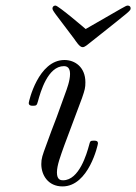

<svg xmlns="http://www.w3.org/2000/svg" viewBox="-20 -657 488 688"><path d="M168 -627C168 -619 174 -613 245 -519C253 -508 265 -488 276 -488C284 -488 290 -494 314 -513C451 -622 448 -618 448 -628C448 -633 444 -637 438 -637C430 -637 429 -634 287 -553C287 -553 189 -637 179 -637H178C172 -637 168 -632 168 -627ZM83 -288C83 -278 93 -278 98 -278C111 -278 112 -280 116 -294C125 -327 151 -420 209 -420C220 -420 231 -415 231 -392C231 -368 220 -339 213 -320L183 -237C170 -204 158 -171 146 -138C132 -100 128 -89 128 -69C128 -30 152 11 204 11C298 11 331 -139 331 -143C331 -153 323 -153 316 -153C303 -153 303 -151 299 -136C291 -107 264 -11 206 -11C198 -11 184 -12 184 -39C184 -65 197 -98 210 -135L274 -306C284 -335 286 -343 286 -362C286 -417 248 -442 211 -442C117 -442 83 -293 83 -288Z"/></svg>

Font: CMU Serif
Style: Italic
Weight: 500
Italic angle: -14.04°
Version: Version 0.7.0